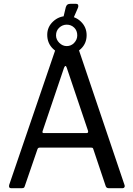

<svg xmlns="http://www.w3.org/2000/svg" viewBox="-20 -984 697 1004"><path d="M433 -800Q433 -757 403 -728.5Q373 -700 330 -700Q287 -700 257 -729Q227 -758 227 -802Q227 -843 257.5 -871.5Q288 -900 330 -900Q373 -900 403 -871Q433 -842 433 -800ZM384 -799Q384 -824 368 -839.5Q352 -855 329 -855Q307 -855 290 -839.5Q273 -824 273 -799Q273 -777 290 -760Q307 -743 329 -743Q352 -743 368 -760Q384 -777 384 -799ZM369 -742Q387 -742 391 -727L631 -17Q634 -11 631 -5.5Q628 0 622 0H548Q537 0 533 -10L468 -204Q467 -208 465 -210Q463 -212 457 -212H187Q179 -212 176 -204L109 -9Q108 -5 105 -2.5Q102 0 95 0H37Q31 0 28.5 -4.5Q26 -9 28 -17L271 -728Q274 -735 278 -738.5Q282 -742 291 -742ZM329 -630Q326 -639 322.5 -639Q319 -639 315 -630L203 -299Q199 -288 209 -288H432Q444 -288 440 -301ZM377 -964Q386 -964 388.5 -958.5Q391 -953 388 -944L358 -875H307L324 -946Q327 -956 332.5 -960Q338 -964 348 -964Z"/></svg>

Font: Libre Franklin Thin
Style: Regular
Weight: 400
Version: Version 3.000